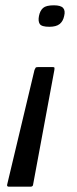

<svg xmlns="http://www.w3.org/2000/svg" viewBox="-20 -509 289 724"><path d="M179 -256Q184 -256 185 -254.5Q186 -253 185 -245L105 186Q105 190 102.5 192.5Q100 195 95 195H14Q5 195 7 187L110 -245Q113 -252 114.5 -254Q116 -256 123 -256ZM127 -449Q131 -469 142.5 -479Q154 -489 183 -489Q209 -489 218 -479Q227 -469 222 -449Q218 -429 205 -418.5Q192 -408 166 -408Q137 -408 130 -418.5Q123 -429 127 -449Z"/></svg>

Font: Glory Thin Medium
Style: Italic
Weight: 500
Italic angle: -12°
Version: Version 1.011